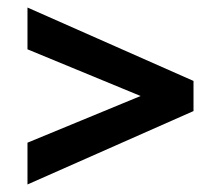

<svg xmlns="http://www.w3.org/2000/svg" viewBox="-20 -590 587 510"><path d="M53 -459V-570L494 -375V-295L53 -100V-211L402 -355V-315Z"/></svg>

Font: Outfit Thin Medium
Style: Regular
Weight: 500
Version: Version 1.100;gftools[0.9.27]